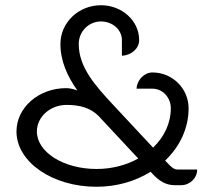

<svg xmlns="http://www.w3.org/2000/svg" viewBox="-20 -708 813 734"><path d="M733.8 -60H658C645.4 -60 634.6 -69.2 618.9 -86.1C616.4 -88.7 613.9 -91.4 611.4 -94.1C667.1 -147.2 701 -217.2 701 -294C701 -369.6 639.2 -431 563 -431C531.5 -431 503.7 -402.6 502 -369H563C601.6 -369 633 -335.4 633 -294C633 -236.6 607.5 -184.1 565.2 -143.6L413.3 -306.4C343 -381.8 281 -451.3 281 -540C281 -587.5 319.1 -626 366 -626C410.2 -626 446 -594.2 446 -555V-495C482.8 -496.6 512 -522.7 512 -555C512 -628.4 446.6 -688 366 -688C280.4 -688 211 -621.7 211 -540C211 -474.9 237 -417.2 275.7 -362.2C261 -367.8 246.4 -371 232.6 -371C127.9 -371 43 -296.8 43 -205.5C43 -88.8 180.1 6 349 6C426.3 6 497.7 -15.2 555.8 -51.3L563.7 -42.8C587 -17.8 612.8 0 648 0H672C706.1 0 733.8 -26.9 733.8 -60ZM358.5 -262.8 508.5 -102C463 -76.8 408.1 -62 349 -62C223.1 -62 121 -126.3 121 -205.5C121 -261.5 171.9 -306.9 234.6 -306.9C281.7 -306.9 325.5 -297.5 358.5 -262.8Z"/></svg>

Font: Resamitz
Style: Bold
Weight: 700
Designer: gluk
Foundry: gluk
Version: Version 0.047